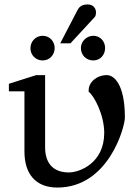

<svg xmlns="http://www.w3.org/2000/svg" viewBox="-20 -832 608 864"><path d="M290 -56C219 -56 183 -98 183 -169V-494H143L20 -455V-421H90V-150C90 -50 140 12 238 12C469 12 542 -261 542 -303C542 -455 492 -494 461 -494C415 -494 379 -462 379 -426V-419C402 -403 449 -317 449 -234C449 -97 337 -56 290 -56ZM375 -812C346 -812 335 -799 328 -785L251 -637H297L407 -756C411 -762 412 -769 412 -776C412 -794 400 -812 375 -812ZM172 -671C141 -671 117 -646 117 -615C117 -584 141 -560 172 -560C203 -560 226 -585 226 -616C226 -646 203 -671 172 -671ZM400 -671C370 -671 344 -646 344 -616C344 -584 368 -560 400 -560C431 -560 453 -585 453 -616C453 -647 430 -671 400 -671Z"/></svg>

Font: Veleka
Style: Regular
Weight: 400
Designer: Stefan Peev, Context Ltd, 2016; SIL International, 1997-2014.
Foundry: Stefan Peev, Context Ltd, 2016
Version: Version 1.000